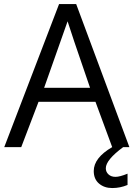

<svg xmlns="http://www.w3.org/2000/svg" viewBox="-20 -744 676 971"><path d="M1.5 0ZM203.1 -299.8H435.5Q332.5 -599.1 321.8 -636.2ZM1.5 0 278.8 -723.6H365.2L634.3 0H547.4L462.9 -229H174.8L87.4 0ZM625 191.4Q587.9 207 547.6 207Q507.3 207 480.7 184.3Q454.1 161.6 454.1 121.1Q454.1 54.2 547.4 0H603Q515.1 64.9 515.1 106.9Q515.1 125.5 528.6 137.9Q542 150.4 564 150.4Q585.9 150.4 625 134.3Z"/></svg>

Font: Oxygen
Style: Normal
Weight: 400
Designer: Vernon Adams
Foundry: Vernon Adams
Version: Version Release 0.2.2 webfont; ttfautohint (v0.8.52-bc40) -l